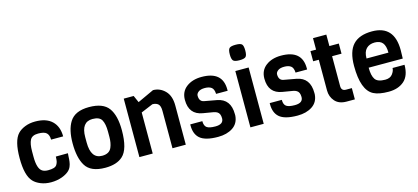

<svg xmlns="http://www.w3.org/2000/svg" viewBox="-63 -1293 3939 1811"><g transform="rotate(-15 1906.0 -387.5)"><path d="M365 -209 483 -210Q482 -202 481 -181Q480 -160 479.5 -152.5Q479 -145 477 -129Q475 -113 472.5 -105.5Q470 -98 466 -86Q448 -34 368 -4Q317 14 261.5 14Q206 14 161 -4Q116 -22 90 -50Q31 -112 31 -282.5Q31 -453 90 -515Q116 -543 161 -561Q206 -579 261 -579Q369 -579 425 -525Q481 -471 481 -375H363Q363 -419 341 -440.5Q319 -462 259.5 -462Q200 -462 180.5 -425Q161 -388 161 -314V-262Q161 -143 207 -116Q228 -103 262 -103Q296 -103 317.5 -109.5Q339 -116 348.5 -132Q358 -148 361 -163.5Q364 -179 365 -209Z M901 -258V-310Q901 -384 879.5 -423Q858 -462 790 -462Q680 -462 680 -314V-262Q680 -103 790 -103Q861 -103 883 -156Q901 -198 901 -258ZM1031 -288Q1031 -103 961 -40Q902 14 790 14Q647 14 597 -70Q550 -147 550 -288Q550 -420 597 -495Q649 -579 786.5 -579Q924 -579 977.5 -505.5Q1031 -432 1031 -288Z M1578 0H1448V-365Q1448 -414 1428 -432Q1408 -450 1372 -450L1255 -401V0H1125V-571H1222L1252 -503L1412 -577Q1479 -577 1528.5 -527.5Q1578 -478 1578 -383Z M2100 -158V-143Q2094 -68 2036.5 -30Q1979 8 1893 8Q1766 8 1715 -38Q1668 -80 1668 -162V-174H1786Q1786 -128 1810 -111Q1834 -94 1893 -94Q1973 -94 1973 -152Q1973 -200 1945 -216Q1932 -224 1912 -228L1811 -245Q1679 -266 1679 -410Q1679 -490 1737.5 -534.5Q1796 -579 1886 -579Q2091 -579 2091 -402V-389H1978Q1976 -436 1953 -453Q1930 -470 1888.5 -470Q1847 -470 1826 -453.5Q1805 -437 1805 -417Q1805 -360 1851 -352L1972 -330Q2100 -306 2100 -158Z M2275 -789Q2322 -789 2336 -774.5Q2350 -760 2350 -713.5Q2350 -667 2335.5 -652.5Q2321 -638 2274.5 -638Q2228 -638 2213.5 -653Q2199 -668 2199 -714Q2199 -760 2213.5 -774.5Q2228 -789 2275 -789ZM2339 0H2209V-550H2339Z M2876 -158V-143Q2870 -68 2812.5 -30Q2755 8 2669 8Q2542 8 2491 -38Q2444 -80 2444 -162V-174H2562Q2562 -128 2586 -111Q2610 -94 2669 -94Q2749 -94 2749 -152Q2749 -200 2721 -216Q2708 -224 2688 -228L2587 -245Q2455 -266 2455 -410Q2455 -490 2513.5 -534.5Q2572 -579 2662 -579Q2867 -579 2867 -402V-389H2754Q2752 -436 2729 -453Q2706 -470 2664.5 -470Q2623 -470 2602 -453.5Q2581 -437 2581 -417Q2581 -360 2627 -352L2748 -330Q2876 -306 2876 -158Z M3229 0H3148Q3074 0 3035.5 -44Q2997 -88 2997 -149V-449H2942V-548H2997V-660H3127V-548H3219V-449H3127V-157Q3127 -110 3172 -110H3229Z M3765 -255H3432Q3432 -177 3456.5 -141Q3481 -105 3555 -105Q3603 -105 3626 -135.5Q3649 -166 3649 -194H3766Q3766 -87 3708.5 -37Q3651 13 3556.5 13Q3462 13 3410 -14Q3303 -69 3303 -306Q3303 -447 3364 -512.5Q3425 -578 3550 -578Q3767 -578 3767 -337Q3767 -311 3765 -255ZM3435 -344H3649Q3649 -410 3624 -440Q3599 -470 3547.5 -470Q3496 -470 3465.5 -439.5Q3435 -409 3435 -344Z"/></g></svg>

Font: Viga
Style: Regular
Weight: 400
Designer: Oscar Yáñez
Foundry: Fontstage
Version: Version 1.001